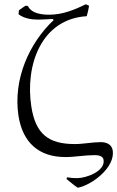

<svg xmlns="http://www.w3.org/2000/svg" viewBox="-20 -732 550 901"><path d="M509 -26C504 -56 478 -65 453 -65C412 -65 373 -56 331 -56C205 -56 147 -105 127 -232C97 -427 174 -643 387 -656C392 -672 395 -688 398 -705L383 -712C332 -687 274 -663 212 -663C180 -663 128 -667 111 -704L99 -705L69 -684L67 -665C95 -644 131 -640 161 -640C183 -640 205 -642 227 -643L232 -638C118 -531 40 -360 67 -187C87 -63 162 5 287 5C333 5 378 -4 423 -4C438 -4 463 -2 466 18C475 71 385 104 342 104C326 104 311 103 295 100L292 108C309 121 326 137 345 149C413 136 521 53 509 -26Z"/></svg>

Font: Asana Math
Style: Regular
Weight: 400
Version: Version 000.958